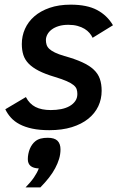

<svg xmlns="http://www.w3.org/2000/svg" viewBox="-20 -547 522 829"><path d="M91.8 -127.9Q106.9 -98.6 133.1 -85.2Q159.2 -71.8 199.2 -71.8Q223.1 -71.8 244.1 -75.9Q265.1 -80.1 280.5 -88.9Q295.9 -97.7 304.9 -110.6Q314 -123.5 314 -141.1Q314 -152.3 311 -161.6Q308.1 -170.9 297.9 -179.4Q287.6 -188 268.3 -196.5Q249 -205.1 216.8 -214.8Q175.3 -227.1 147.7 -241.2Q120.1 -255.4 103.8 -272.2Q87.4 -289.1 80.8 -309.8Q74.2 -330.6 74.2 -356.9Q74.2 -391.6 87.9 -422.4Q101.6 -453.1 128.2 -476.3Q154.8 -499.5 194.3 -513.2Q233.9 -526.9 285.2 -526.9Q355.5 -526.9 398.9 -503.9Q442.4 -481 467.8 -438L379.9 -383.8Q375 -394.5 366.5 -404.5Q357.9 -414.6 345.2 -422.4Q332.5 -430.2 314.9 -435.1Q297.4 -439.9 274.9 -439.9Q251.5 -439.9 233.4 -434.3Q215.3 -428.7 203.1 -419.4Q190.9 -410.2 184.6 -398.2Q178.2 -386.2 178.2 -374Q178.2 -363.3 181.2 -353.8Q184.1 -344.2 192.9 -335.9Q201.7 -327.6 217.3 -320.1Q232.9 -312.5 257.8 -305.2Q303.7 -292.5 334.7 -278.3Q365.7 -264.2 384.5 -246.6Q403.3 -229 411.1 -206.5Q418.9 -184.1 418.9 -154.8Q418.9 -119.1 404.3 -88.1Q389.6 -57.1 361.1 -34.2Q332.5 -11.2 290.3 2Q248 15.1 192.9 15.1Q150.4 15.1 118.9 8.3Q87.4 1.5 64.7 -10.5Q42 -22.5 27.1 -39.1Q12.2 -55.7 2.9 -75.2ZM90.3 262.2Q112.8 239.3 126.7 219Q140.6 198.7 147.5 180.2Q100.1 178.7 100.1 140.1Q100.1 129.4 102.3 117.9Q104.5 106.4 108.6 96.2Q112.8 85.9 118.9 77.4Q125 68.8 132.3 63Q142.6 54.7 155.8 51.3Q168.9 47.9 186 47.9Q215.3 47.9 228.3 60.8Q241.2 73.7 241.2 98.1Q241.2 119.1 235.1 139.2Q229 159.2 218.3 179.2Q207.5 199.7 191.4 220.2Q175.3 240.7 154.3 262.2Z"/></svg>

Font: Clear Sans Medium
Style: Italic
Weight: 500
Italic angle: -12°
Foundry: Intel Corporation
Version: Version 1.00